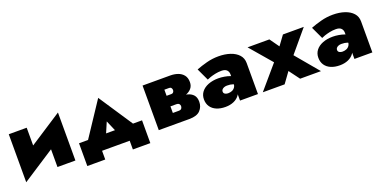

<svg xmlns="http://www.w3.org/2000/svg" viewBox="-15 -1133 3712 1861"><g transform="rotate(-20 1841.5 -202.5)"><path d="M565 -300 570 -495 55 -160 50 35ZM235 -460H50V35L235 -125ZM570 -495 385 -335V0H570Z M985 -252 1080 -30 1260 -80 985 -495 710 -80 890 -30ZM1130 0V90H1310V-145H660V90H845V0Z M1542 -240V-178H1675Q1686 -178 1693.5 -175Q1701 -172 1705 -167.5Q1709 -163 1711 -157Q1713 -151 1713 -145Q1713 -133 1705.5 -121.5Q1698 -110 1675 -110H1542V0H1745Q1824 0 1858.5 -36.5Q1893 -73 1893 -125Q1893 -170 1871 -195Q1849 -220 1811 -230Q1773 -240 1725 -240ZM1542 -220H1715Q1758 -220 1793.5 -232.5Q1829 -245 1851 -270.5Q1873 -296 1873 -335Q1873 -380 1851 -407.5Q1829 -435 1793.5 -447.5Q1758 -460 1715 -460H1542V-350H1665Q1679 -350 1686 -340Q1693 -330 1693 -318Q1693 -312 1691 -306.5Q1689 -301 1685.5 -296.5Q1682 -292 1677 -289.5Q1672 -287 1665 -287H1542ZM1430 -460V0H1615V-460Z M2139 -139Q2139 -151 2146.5 -160Q2154 -169 2167.5 -174.5Q2181 -180 2198 -180Q2234 -180 2257 -172Q2280 -164 2301 -147V-233Q2289 -245 2263 -254.5Q2237 -264 2205 -269.5Q2173 -275 2144 -275Q2084 -275 2038.5 -257Q1993 -239 1968 -206.5Q1943 -174 1943 -130Q1943 -86 1964.5 -54.5Q1986 -23 2025 -6.5Q2064 10 2116 10Q2164 10 2202 -6.5Q2240 -23 2262 -54.5Q2284 -86 2284 -130L2268 -190Q2268 -157 2256 -139Q2244 -121 2225 -113.5Q2206 -106 2186 -106Q2174 -106 2163 -109.5Q2152 -113 2145.5 -120Q2139 -127 2139 -139ZM2044 -298Q2055 -304 2078.5 -312Q2102 -320 2132.5 -326.5Q2163 -333 2196 -333Q2234 -333 2251 -315.5Q2268 -298 2268 -272V0H2453V-320Q2453 -370 2422 -404.5Q2391 -439 2337.5 -457Q2284 -475 2216 -475Q2154 -475 2093.5 -459Q2033 -443 1985 -424Z M2878 -460 2807 -363 2738 -460H2513L2705 -236L2503 0H2728L2807 -109L2888 0H3103L2905 -236L3093 -460Z M3319 -139Q3319 -151 3326.5 -160Q3334 -169 3347.5 -174.5Q3361 -180 3378 -180Q3414 -180 3437 -172Q3460 -164 3481 -147V-233Q3469 -245 3443 -254.5Q3417 -264 3385 -269.5Q3353 -275 3324 -275Q3264 -275 3218.5 -257Q3173 -239 3148 -206.5Q3123 -174 3123 -130Q3123 -86 3144.5 -54.5Q3166 -23 3205 -6.5Q3244 10 3296 10Q3344 10 3382 -6.5Q3420 -23 3442 -54.5Q3464 -86 3464 -130L3448 -190Q3448 -157 3436 -139Q3424 -121 3405 -113.5Q3386 -106 3366 -106Q3354 -106 3343 -109.5Q3332 -113 3325.5 -120Q3319 -127 3319 -139ZM3224 -298Q3235 -304 3258.5 -312Q3282 -320 3312.5 -326.5Q3343 -333 3376 -333Q3414 -333 3431 -315.5Q3448 -298 3448 -272V0H3633V-320Q3633 -370 3602 -404.5Q3571 -439 3517.5 -457Q3464 -475 3396 -475Q3334 -475 3273.5 -459Q3213 -443 3165 -424Z"/></g></svg>

Font: Jost Black
Style: Regular
Weight: 900
Version: Version 3.710